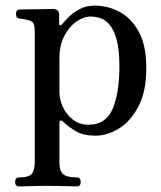

<svg xmlns="http://www.w3.org/2000/svg" viewBox="-20 -472 574 685"><path d="M48 193Q34 193 34 177Q34 161 48 161Q83 161 93.5 148Q104 135 104 106V-356Q104 -381 99 -389Q94 -397 81 -400Q75 -402 65 -403.5Q55 -405 50 -406Q37 -407 37 -422Q37 -438 51 -438Q54 -438 70 -438.5Q86 -439 107 -439Q128 -439 145 -439.5Q162 -440 168 -440Q191 -440 191 -419V-389Q191 -382 194.5 -381.5Q198 -381 202 -386Q210 -396 225.5 -411.5Q241 -427 264 -439.5Q287 -452 319 -452Q364 -452 406 -430Q448 -408 475 -359Q502 -310 502 -229Q502 -146 474 -92.5Q446 -39 404.5 -13.5Q363 12 321 12Q277 12 250.5 -4Q224 -20 205 -38Q198 -44 195 -41.5Q192 -39 192 -34V108Q192 138 205.5 149.5Q219 161 254 161Q268 161 268 177Q268 193 254 193Q247 193 228 192.5Q209 192 187 191.5Q165 191 148 191Q132 191 111.5 191.5Q91 192 73.5 192.5Q56 193 48 193ZM296 -27Q358 -27 382 -84Q406 -141 406 -235Q406 -294 396.5 -329Q387 -364 372 -382.5Q357 -401 339 -407Q321 -413 303 -413Q278 -413 252.5 -395Q227 -377 209.5 -344Q192 -311 192 -265V-143Q192 -117 204.5 -90Q217 -63 240.5 -45Q264 -27 296 -27Z"/></svg>

Font: Zen Old Mincho Medium
Style: Regular
Weight: 500
Designer: Yoshimichi Ohira
Foundry: Positype
Version: Version 1.500